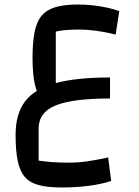

<svg xmlns="http://www.w3.org/2000/svg" viewBox="-20 -501 616 850"><path d="M227 -361V-98L174 -51Q146 -78 135 -124.5Q124 -171 124 -244Q124 -313 133 -359Q142 -405 164.5 -431.5Q187 -458 226 -469.5Q265 -481 326 -481Q358 -481 390 -477.5Q422 -474 452.5 -467.5Q483 -461 508 -452L492 -348Q448 -359 408 -364.5Q368 -370 330 -370Q298 -370 272 -368Q246 -366 227 -361ZM254 329Q192 329 152 318.5Q112 308 90 282.5Q68 257 58.5 211.5Q49 166 49 96Q49 4 90.5 -51.5Q132 -107 224 -132.5Q316 -158 467 -158V-65Q303 -65 227 -34.5Q151 -4 151 68V210Q176 214 209.5 216.5Q243 219 285 219Q325 219 364.5 213.5Q404 208 459 196L472 300Q431 314 374 321.5Q317 329 254 329Z"/></svg>

Font: Changa Medium
Style: Regular
Weight: 500
Designer: Eduardo Rodriguez Tunni
Foundry: Eduardo Rodriguez Tunni
Version: Version 3.003